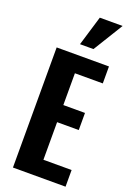

<svg xmlns="http://www.w3.org/2000/svg" viewBox="-197 -1148 832 1216"><g transform="rotate(20 219.0 -540.0)"><path d="M191.9 -879.4 252.4 -1080.1H406.2L282.7 -879.4ZM60.1 0V-809.6H412.6V-695.3H224.6V-481H370.6V-365.7H224.6V-112.3H414.6V0Z"/></g></svg>

Font: Oswald
Style: DemiBold
Weight: 600
Designer: Vernon Adams
Foundry: Vernon Adams
Version: 3.0; ttfautohint (v0.95) -l 8 -r 50 -G 200 -x 0 -w "G" -W -c